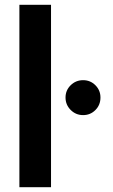

<svg xmlns="http://www.w3.org/2000/svg" viewBox="-20 -777 468 797"><path d="M60.5 -757H191.8V0H60.5ZM252 -372.2Q252 -402.2 273.4 -423.2Q294.8 -444.2 325 -444.2Q355 -444.2 376 -423.2Q397 -402.2 397 -372.2Q397 -341.2 376 -320.2Q355 -299.2 325 -299.2Q294.8 -299.2 273.4 -320.6Q252 -342 252 -372.2Z"/></svg>

Font: Trafiko Sans Variable
Style: Regular
Weight: 400
Designer: Gumpita Rahayu / Trafiko
Foundry: Tokotype / Trafiko
Version: Version 0.001;FEAKit 1.0